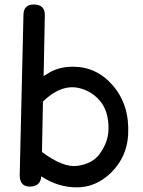

<svg xmlns="http://www.w3.org/2000/svg" viewBox="-20 -806 633 851"><path d="M128.9 -786.1Q85 -786.1 84 -740.7L67.4 -32.2Q66.4 20 110.4 21Q159.2 22 163.1 -24.4Q237.3 24.9 322.3 24.4Q405.3 23.9 471.7 -40Q542.5 -109.9 547.9 -208.5Q555.2 -339.8 480.5 -426.8Q408.7 -510.3 303.2 -510.3Q244.6 -510.3 200.7 -485.4Q186 -477.1 173.3 -468.8L178.7 -737.8Q179.7 -786.1 128.9 -786.1ZM322.3 -70.8Q259.8 -62.5 166 -132.3L170.4 -356Q251.5 -434.6 331.5 -415.5Q383.3 -402.8 418.9 -363.8Q462.9 -315.9 460.9 -231.9Q459.5 -174.8 420.4 -122.1Q388.2 -79.6 322.3 -70.8Z"/></svg>

Font: Comic Relief
Style: Regular
Weight: 400
Designer: Jeff Davis
Foundry: Loudifier
Version: Version 1.200; ttfautohint (v1.8.4.7-5d5b)